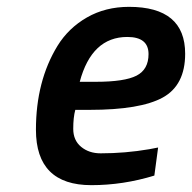

<svg xmlns="http://www.w3.org/2000/svg" viewBox="-20 -530 561 561"><path d="M274 -82Q346 -82 416 -94L442 -99L431 -17Q340 11 247 11Q85 11 85 -151Q85 -293 148 -396Q180 -448 234 -479Q288 -510 357 -510Q521 -510 521 -373Q521 -281 455.5 -245Q390 -209 242 -209H200Q194 -187 194 -153.5Q194 -120 217 -101Q240 -82 274 -82ZM260 -291Q344 -291 379 -309Q414 -327 414 -372Q414 -422 352 -422Q248 -422 213 -291Z"/></svg>

Font: Titillium Web
Style: SemiBold Italic
Weight: 600
Italic angle: -13°
Version: Version 1.001;PS 57.000;hotconv 1.0.70;makeotf.lib2.5.55311